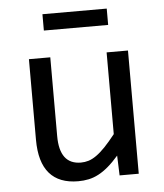

<svg xmlns="http://www.w3.org/2000/svg" viewBox="-50 -707 650 761"><g transform="rotate(-5 275.0 -327.0)"><path d="M472.2 0H396L393.1 -79.1Q371.1 -53.7 351.3 -36.9Q331.5 -20 312 -9.8Q292.5 0.5 272.7 4.6Q252.9 8.8 231 8.8Q155.3 8.8 116.7 -35.6Q78.1 -80.1 78.1 -169.9V-490.2H163.1V-176.8Q163.1 -64 248 -64Q263.7 -64 278.6 -68.6Q293.5 -73.2 309.8 -84.7Q326.2 -96.2 345 -115.7Q363.8 -135.3 387.2 -165V-490.2H472.2ZM402.8 -598.1H147V-663.1H402.8ZM0 -490.2Z"/></g></svg>

Font: Code New Roman
Style: Regular
Weight: 400
Monospace: yes
Designer: Sam Radian
Foundry: Code New Roman
Version: Version 2.00 November 29, 2014